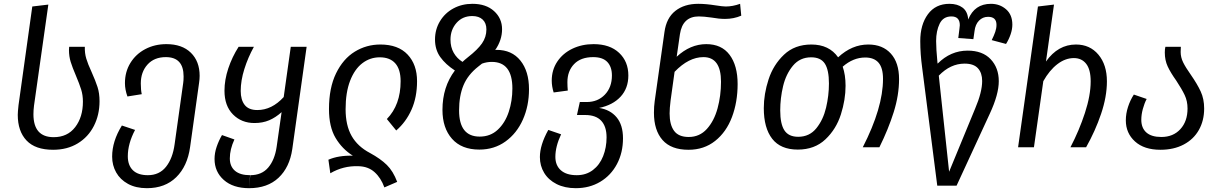

<svg xmlns="http://www.w3.org/2000/svg" viewBox="-20 -771 6392 1005"><path d="M149 -737 233 -747 158 -218Q155 -194 155 -173Q155 -53 261 -53Q333 -53 373.5 -105.5Q414 -158 414 -239Q414 -273 405 -302Q396 -331 377 -376Q359 -418 350 -447Q341 -476 341 -509L342 -526H424Q423 -493 431.5 -464.5Q440 -436 459 -395Q480 -348 490.5 -315.5Q501 -283 501 -241Q501 -170 471.5 -112Q442 -54 387 -20.5Q332 13 258 13Q165 13 119 -35.5Q73 -84 73 -170Q73 -185 77 -221Z M1025 -374Q1025 -357 1022 -337L975 -1Q961 99 902.5 156.5Q844 214 749 214Q691 214 650 191.5Q609 169 588 131.5Q567 94 567 49Q567 -32 618 -114L687 -91Q649 -19 649 47Q649 94 675.5 120Q702 146 754 146Q814 146 849 102Q884 58 894 -16L939 -337Q941 -349 941 -371Q941 -472 848 -472Q787 -472 752 -433Q717 -394 717 -334Q717 -300 722 -278L647 -266Q634 -302 634 -336Q634 -395 662.5 -441.5Q691 -488 740.5 -514Q790 -540 851 -540Q933 -540 979 -495Q1025 -450 1025 -374Z M1585 -526 1510 9Q1496 105 1438 159.5Q1380 214 1284 214L1290 146Q1350 146 1384 106Q1418 66 1428 -2L1454 -184Q1423 -156 1389 -141.5Q1355 -127 1312 -127Q1244 -127 1199.5 -172Q1155 -217 1155 -296Q1155 -353 1175 -413Q1195 -473 1229 -526H1309Q1278 -470 1259 -409.5Q1240 -349 1240 -295Q1240 -248 1261 -221.5Q1282 -195 1327 -195Q1403 -195 1465 -263L1502 -526ZM1289 146 1284 214Q1200 214 1151.5 171Q1103 128 1103 61Q1103 30 1114 -2.5Q1125 -35 1142 -64L1207 -41Q1183 11 1183 58Q1183 100 1210 123Q1237 146 1289 146Z M1856 99Q1777 96 1709 136L1699 65Q1752 42 1827 44Q1771 9 1736.5 -49Q1702 -107 1702 -200Q1702 -311 1739 -387Q1776 -463 1837 -500.5Q1898 -538 1971 -538Q2064 -538 2113.5 -485.5Q2163 -433 2163 -346Q2163 -262 2134 -197Q2105 -132 2054 -88L2005 -148Q2077 -222 2077 -346Q2077 -408 2049 -439.5Q2021 -471 1968 -471Q1917 -471 1876.5 -440Q1836 -409 1812.5 -348Q1789 -287 1789 -199Q1789 -115 1820.5 -59.5Q1852 -4 1917 30Q1972 60 2005 92.5Q2038 125 2059 181L1992 210Q1974 160 1940.5 130Q1907 100 1856 99Z M2749 -304Q2749 -217 2717 -145Q2685 -73 2626 -30.5Q2567 12 2489 12Q2396 12 2346 -44.5Q2296 -101 2296 -196Q2296 -316 2361 -402Q2312 -434 2284.5 -472.5Q2257 -511 2257 -564Q2257 -617 2283 -660Q2309 -703 2353.5 -727Q2398 -751 2453 -751Q2524 -751 2566 -713Q2608 -675 2608 -618Q2608 -561 2572 -509Q2574 -510 2579 -510Q2659 -510 2704 -454Q2749 -398 2749 -304ZM2338 -564Q2338 -524 2355 -494.5Q2372 -465 2401 -447Q2410 -456 2430 -472Q2480 -511 2503 -544Q2526 -577 2526 -617Q2526 -650 2506.5 -668.5Q2487 -687 2452 -687Q2401 -687 2369.5 -651Q2338 -615 2338 -564ZM2662 -308Q2662 -447 2554 -447Q2528 -447 2503 -438L2484 -423Q2429 -380 2406 -324.5Q2383 -269 2383 -193Q2383 -56 2491 -56Q2547 -56 2585.5 -92Q2624 -128 2643 -185.5Q2662 -243 2662 -308Z M3241 -47Q3241 28 3209.5 87.5Q3178 147 3122 180.5Q3066 214 2994 214Q2936 214 2893.5 192.5Q2851 171 2828.5 134Q2806 97 2806 51Q2806 -12 2850 -91L2917 -68Q2887 -4 2887 50Q2887 95 2916 120.5Q2945 146 2999 146Q3048 146 3083.5 119Q3119 92 3137 46.5Q3155 1 3155 -52Q3155 -109 3127 -139Q3099 -169 3043 -169H3000L3015 -237H3051Q3109 -237 3146 -275.5Q3183 -314 3183 -376Q3183 -421 3159 -446.5Q3135 -472 3085 -472Q3020 -472 2985 -435.5Q2950 -399 2950 -341Q2950 -319 2952 -297L2878 -287Q2868 -319 2868 -349Q2868 -405 2897 -448.5Q2926 -492 2976 -516Q3026 -540 3087 -540Q3172 -540 3220.5 -494.5Q3269 -449 3269 -376Q3269 -309 3228.5 -265Q3188 -221 3116 -206Q3174 -197 3207.5 -157Q3241 -117 3241 -47Z M3841 -331Q3841 -237 3811.5 -158.5Q3782 -80 3723.5 -33.5Q3665 13 3584 13Q3493 13 3448 -38Q3403 -89 3403 -181Q3403 -214 3407 -242L3458 -603Q3468 -677 3515 -714Q3562 -751 3635 -751Q3675 -751 3725 -743Q3763 -737 3779 -737Q3815 -737 3854 -751L3860 -689Q3821 -672 3775 -672Q3744 -672 3705 -679Q3663 -685 3638 -685Q3553 -685 3539 -592L3522 -474Q3593 -540 3677 -540Q3757 -540 3799 -484Q3841 -428 3841 -331ZM3754 -343Q3754 -472 3662 -472Q3585 -472 3511 -395L3490 -244Q3485 -204 3485 -177Q3485 -118 3508.5 -86Q3532 -54 3585 -54Q3642 -54 3680 -96Q3718 -138 3736 -204Q3754 -270 3754 -343Z M4686 -357Q4686 -273 4658 -184Q4630 -95 4583 0H4496Q4602 -207 4602 -358Q4602 -416 4578.5 -443Q4555 -470 4509 -470Q4446 -470 4391 -422Q4406 -379 4406 -322Q4406 -249 4381.5 -172Q4357 -95 4300.5 -41.5Q4244 12 4156 12Q4066 12 4022 -44.5Q3978 -101 3978 -205Q3978 -279 4003 -355.5Q4028 -432 4084 -485Q4140 -538 4227 -538Q4320 -538 4367 -471Q4439 -538 4525 -538Q4600 -538 4643 -490.5Q4686 -443 4686 -357ZM4319 -334Q4319 -405 4297.5 -438Q4276 -471 4226 -471Q4167 -471 4130.5 -427Q4094 -383 4079 -320Q4064 -257 4064 -193Q4064 -122 4086 -88.5Q4108 -55 4158 -55Q4217 -55 4253 -99.5Q4289 -144 4304 -207.5Q4319 -271 4319 -334Z M5171 -561Q5183 -585 5189.5 -604Q5196 -623 5196 -641Q5196 -683 5152 -683Q5124 -683 5104.5 -663Q5085 -643 5081 -608L5075 -566L4996 -572L5002 -620Q5004 -634 5004 -639Q5004 -685 4960 -685Q4917 -685 4898.5 -647Q4880 -609 4880 -556Q4880 -516 4887 -443L4888 -438Q4956 -506 5045 -506Q5123 -506 5165.5 -461Q5208 -416 5208 -346Q5208 -277 5161 -176L4987 201H4886L4807 -416Q4797 -489 4797 -556Q4797 -642 4837 -696.5Q4877 -751 4950 -751Q4992 -751 5018.5 -731Q5045 -711 5048 -669Q5081 -751 5167 -751Q5213 -751 5246 -722.5Q5279 -694 5279 -642Q5279 -618 5270 -591.5Q5261 -565 5246 -541ZM4894 -375 4948 128 5084 -202Q5121 -289 5121 -347Q5121 -389 5099 -413.5Q5077 -438 5029 -438Q4955 -438 4894 -375Z M5774 -345Q5774 -265 5743.5 -175Q5713 -85 5665 0H5583Q5629 -88 5659 -180Q5689 -272 5689 -345Q5689 -407 5665.5 -437Q5642 -467 5601 -467Q5556 -467 5514.5 -435Q5473 -403 5441 -346L5392 0H5309L5413 -737L5497 -747L5455 -449Q5518 -538 5612 -538Q5685 -538 5729.5 -485Q5774 -432 5774 -345Z M6213 -380Q6247 -331 6265 -292Q6283 -253 6283 -203Q6283 -140 6255.5 -91Q6228 -42 6176 -14.5Q6124 13 6054 13Q5969 13 5921 -30.5Q5873 -74 5873 -141Q5873 -176 5884.5 -211.5Q5896 -247 5915 -276L5982 -253Q5970 -230 5962 -200.5Q5954 -171 5954 -144Q5954 -101 5980.5 -77.5Q6007 -54 6059 -54Q6121 -54 6158.5 -95Q6196 -136 6196 -203Q6196 -242 6181 -273.5Q6166 -305 6137 -349Q6107 -391 6092 -423.5Q6077 -456 6077 -496Q6077 -514 6080 -526H6161Q6160 -517 6160 -499Q6160 -471 6173 -444.5Q6186 -418 6213 -380Z"/></svg>

Font: FiraGO Book
Style: Italic
Weight: 350
Italic angle: -8°
Designer: bBox Type GmbH
Foundry: bBox Type GmbH
Version: Version 1.001